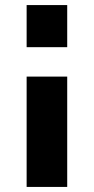

<svg xmlns="http://www.w3.org/2000/svg" viewBox="-20 -731 371 757"><path d="M245 -711V-545H85V-711ZM245 -429V6H85V-429Z"/></svg>

Font: Raleway ExtraBold
Style: Regular
Weight: 800
Designer: Matt McInerney, Pablo Impallari, Rodrigo Fuenzalida
Foundry: Matt McInerney, Pablo Impallari, Rodrigo Fuenzalida
Version: Version 4.026